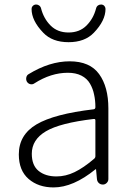

<svg xmlns="http://www.w3.org/2000/svg" viewBox="-20 -819 587 852"><path d="M217.8 12.7Q150.4 12.7 106.9 -24.9Q63.5 -62.5 63.5 -133.8Q63.5 -220.7 142.1 -267.1Q220.7 -313.5 395.5 -334Q403.3 -335 403.3 -343.8Q403.3 -374 397.5 -399.4Q392.6 -424.8 379.4 -447.8Q366.2 -470.7 341.3 -483.4Q316.4 -496.1 281.2 -496.1Q206.1 -496.1 132.8 -449.2Q125 -443.4 115.2 -445.3Q105.5 -447.3 99.6 -456.1Q94.7 -464.8 96.7 -475.1Q98.6 -485.4 107.4 -490.2Q200.2 -546.9 289.1 -546.9Q378.9 -546.9 419.9 -490.2Q460.9 -433.6 460.9 -337.9V-24.4Q460.9 -14.6 453.6 -7.3Q446.3 0 436.5 0Q425.8 0 418.5 -6.8Q411.1 -13.7 410.2 -24.4L406.2 -67.4Q406.2 -68.4 405.3 -68.4Q404.3 -68.4 403.3 -67.4Q304.7 12.7 217.8 12.7ZM230.5 -36.1Q271.5 -36.1 311 -55.2Q350.6 -74.2 397.5 -114.3Q403.3 -119.1 403.3 -126V-285.2Q403.3 -292 395.5 -291Q246.1 -273.4 183.6 -236.3Q121.1 -199.2 121.1 -136.7Q121.1 -85 151.4 -60.5Q181.6 -36.1 230.5 -36.1ZM284.2 -631.8Q211.9 -631.8 171.9 -673.8Q120.1 -727.5 120.1 -779.3Q120.1 -786.1 124 -791Q129.9 -797.9 137.7 -798.8Q139.6 -798.8 141.6 -798.8Q147.5 -798.8 153.3 -794.9Q160.2 -790 162.1 -782.2Q173.8 -736.3 204.6 -705.6Q235.4 -674.8 284.2 -674.8Q333 -674.8 363.8 -705.6Q394.5 -736.3 406.2 -781.2Q408.2 -790 415 -794.9Q420.9 -798.8 427.7 -798.8Q428.7 -798.8 430.7 -798.8Q439.5 -797.9 444.3 -791Q448.2 -785.2 448.2 -779.3Q448.2 -727.5 396.5 -673.8Q356.4 -631.8 284.2 -631.8Z"/></svg>

Font: irohamaru Light
Style: Regular
Weight: 200
Designer: [Source Han Sans]
Ryoko NISHIZUKA  (kana & ideographs); Paul D. Hunt (Latin, Greek & Cyrillic); Wenlong ZHANG  (bopomofo
Version: Version 1.01